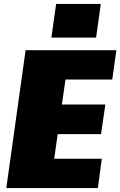

<svg xmlns="http://www.w3.org/2000/svg" viewBox="-20 -955 611 975"><path d="M206 -149H497L477 0H12L110 -700H571L550 -551H263L329 -667L282 -338L244 -424H515L493 -274H223L285 -360L239 -33ZM492 -935 468 -764H241L265 -935Z"/></svg>

Font: Pathway Extreme Condensed Black
Style: Italic
Weight: 900
Width: 3
Italic angle: -8°
Version: Version 1.001;gftools[0.9.26]